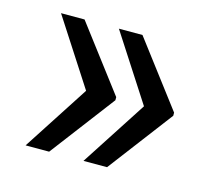

<svg xmlns="http://www.w3.org/2000/svg" viewBox="-67 -542 603 546"><g transform="rotate(15 234.5 -268.5)"><path d="M49.8 -463.4 175.8 -268.6 49.8 -74.2H119.1L263.2 -264.2V-273.4L119.1 -463.4ZM220.2 -463.4 346.2 -268.6 220.2 -74.2H289.6L433.6 -264.2V-273.4L289.6 -463.4Z"/></g></svg>

Font: Roboto
Style: Regular
Weight: 400
Designer: Google
Version: Version 2.137; 2017